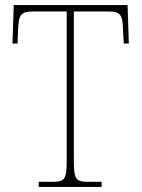

<svg xmlns="http://www.w3.org/2000/svg" viewBox="-20 -734 556 754"><path d="M132 0H379V-20H326C276 -20 270 -31 270 -108V-689H403C455 -689 461 -675 463 -620L466 -563H486L481 -714H34L29 -563H49L51 -620C54 -675 60 -689 112 -689H242V-108C242 -31 236 -20 186 -20H132Z"/></svg>

Font: Noto Serif Armenian SemiCondensed Thin
Style: Regular
Weight: 100
Width: 4
Designer: Monotype Design Team
Foundry: Monotype Imaging Inc.
Version: Version 2.008